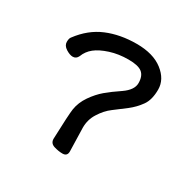

<svg xmlns="http://www.w3.org/2000/svg" viewBox="-125 -624 762 768"><g transform="rotate(30 255.5 -239.5)"><path d="M256.8 24.9Q238.8 24.9 217.8 18.6Q196.8 12.2 196.8 -8.8Q200.7 -123 204.6 -148.9Q210 -183.1 231.4 -214.1Q252.9 -245.1 277.8 -266.1Q302.7 -287.1 339.8 -312Q379.9 -339.8 379.9 -371.1Q379.9 -403.8 361.8 -418.5Q343.8 -433.1 298.8 -433.1Q252.9 -433.1 214.4 -420.7Q175.8 -408.2 153.8 -390.6Q131.8 -373 122.1 -347.2Q114.7 -331.1 98.6 -331.1Q85 -331.1 66.9 -342.5Q48.8 -354 48.8 -371.1Q48.8 -387.2 54.7 -394Q98.6 -453.1 159.2 -478.5Q219.7 -503.9 295.9 -503.9Q372.1 -503.9 416.5 -469.5Q460.9 -435.1 460.9 -387.9Q460.9 -340.8 441.4 -313.5Q421.9 -286.1 394.8 -265.1Q367.7 -244.1 341.3 -224.6Q314.9 -205.1 294.9 -172.9Q275.9 -143.1 275.9 -106L278.8 2.9Q278.8 24.9 256.8 24.9Z"/></g></svg>

Font: LXGW WenKai GB Screen
Style: Regular
Weight: 400
Designer: LXGW / Fontworks Inc.
Foundry: LXGW / Fontworks Inc.
Version: Version 1.321;February 19, 2024;FontCreator 14.0.0.2901 64-b